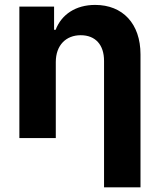

<svg xmlns="http://www.w3.org/2000/svg" viewBox="-20 -573 662 797"><path d="M211.6 -315.3C211.6 -385.7 254.3 -426.8 315 -426.8C376.1 -426.8 411.9 -387.1 411.9 -320.3V204.5H563.2V-347.3C563.2 -474.8 489.3 -552.6 375 -552.6C294.4 -552.6 235.4 -513.1 210.9 -449.2H204.5V-545.5H60.4V0H211.6Z"/></svg>

Font: Margiela Sans
Style: Bold
Weight: 700
Designer: Stefan Endress, Andreas Faust
Version: Version 1.100;FEAKit 1.0